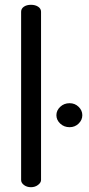

<svg xmlns="http://www.w3.org/2000/svg" viewBox="-20 -780 369 800"><path d="M151 -731V-30Q151 -19 138.5 -9.5Q126 0 109 0Q92 0 80 -9Q68 -18 68 -30V-731Q68 -744 79.5 -752Q91 -760 109 -760Q127 -760 139 -752Q151 -744 151 -731ZM270 -350Q292 -350 307.5 -335Q323 -320 323 -300Q323 -280 307.5 -265Q292 -250 270 -250Q247 -250 231 -265Q215 -280 215 -300Q215 -320 231 -335Q247 -350 270 -350Z"/></svg>

Font: Dosis
Style: Medium
Weight: 500
Designer: Edgar Tolentino, Pablo Impallari, Igino Marini
Foundry: Edgar Tolentino, Pablo Impallari, Igino Marini
Version: Version 1.007